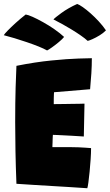

<svg xmlns="http://www.w3.org/2000/svg" viewBox="-44 -966 568 993"><path d="M407.5 7.5Q362 4.5 316.2 1.5Q270.5 -1.5 224.5 -4Q179 -6.5 133 -9.5Q87 -12.5 41 -15.5Q37.5 -103.5 36 -184.2Q34.5 -265 34.5 -335Q34.5 -438 36.8 -513.5Q39 -589 41 -625.5Q138.5 -645 222 -653.2Q305.5 -661.5 361.5 -663.2Q417.5 -665 431 -665Q431 -626 428.5 -586.8Q426 -547.5 422 -504.5L235.5 -489Q235 -486 234.8 -477.5Q234.5 -469 234.2 -458.8Q234 -448.5 234 -439.8Q234 -431 234 -427.5Q246 -427.5 261.5 -427.8Q277 -428 294.5 -428.2Q312 -428.5 329.8 -428.8Q347.5 -429 363.8 -429.2Q380 -429.5 393 -430L389.5 -260Q383 -260.5 366.5 -261.5Q350 -262.5 328.8 -263.8Q307.5 -265 286.8 -266Q266 -267 250.5 -267.8Q235 -268.5 229.5 -268.5Q229 -264.5 228.8 -257.8Q228.5 -251 228.2 -243.5Q228 -236 227.8 -228.2Q227.5 -220.5 227.2 -214.5Q227 -208.5 227 -205Q231 -205 259.8 -205Q288.5 -205 321.5 -205Q342 -205 361.5 -204.2Q381 -203.5 398 -202.2Q415 -201 427 -200Q427 -175 424.8 -142.5Q422.5 -110 419.5 -78.2Q416.5 -46.5 413.2 -23Q410 0.5 407.5 7.5ZM89 -891Q100.5 -889.5 124.8 -878.8Q149 -868 179 -851.2Q209 -834.5 237.8 -814.5Q266.5 -794.5 287.5 -775Q279.5 -764.5 261 -749Q242.5 -733.5 224.5 -720.8Q206.5 -708 199.5 -705Q183 -714.5 155 -725.8Q127 -737 94.5 -748Q62 -759 30.8 -768.5Q-0.5 -778 -24.5 -784Q-21 -790.5 -4.2 -807.8Q12.5 -825 37.2 -847.5Q62 -870 89 -891ZM355 -945.5Q366 -942 384.5 -929Q403 -916 424.5 -897Q446 -878 467 -855.2Q488 -832.5 504 -809Q490 -794.5 470.5 -782.8Q451 -771 434 -763.5Q417 -756 409.5 -754.5Q395.5 -767.5 374.2 -782.2Q353 -797 328.5 -812Q304 -827 279.2 -840.8Q254.5 -854.5 232.5 -865.5Q239.5 -874 273.8 -899Q308 -924 355 -945.5Z"/></svg>

Font: Grandstander Thin Black
Style: Regular
Weight: 900
Version: Version 1.200